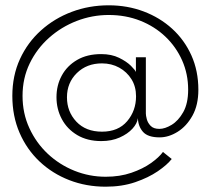

<svg xmlns="http://www.w3.org/2000/svg" viewBox="-20 -692 812 724"><path d="M378.5 12Q305 12 241.2 -12.8Q177.5 -37.5 129.2 -83Q81 -128.5 53.8 -191.2Q26.5 -254 26.5 -330.5Q26.5 -406.5 55.2 -469.2Q84 -532 134.8 -577.5Q185.5 -623 251 -647.5Q316.5 -672 390 -672Q460 -672 521.2 -649Q582.5 -626 629 -583.8Q675.5 -541.5 701.8 -483Q728 -424.5 728 -353.5Q728 -296 705.8 -256Q683.5 -216 649.8 -195Q616 -174 582 -174Q537.5 -174 519.2 -194.8Q501 -215.5 500 -246.5Q497.5 -226.5 479.5 -206.8Q461.5 -187 431.2 -173.5Q401 -160 362 -160Q309.5 -160 271.5 -182.5Q233.5 -205 213.2 -242.8Q193 -280.5 193 -325.5Q193 -370.5 213 -407.2Q233 -444 270.8 -466Q308.5 -488 361.5 -488Q400.5 -488 429 -474Q457.5 -460 473.8 -443.8Q490 -427.5 492.5 -420.5V-476H530V-264Q530 -256.5 533.5 -242.8Q537 -229 548 -217.5Q559 -206 581 -206Q602 -206 627.2 -221.2Q652.5 -236.5 671 -269.2Q689.5 -302 689.5 -354Q689.5 -413 666.8 -464.2Q644 -515.5 603.5 -554Q563 -592.5 508.5 -614Q454 -635.5 390 -635.5Q327.5 -635.5 269.2 -613Q211 -590.5 165 -549.5Q119 -508.5 92 -452.8Q65 -397 65 -330.5Q65 -264.5 90.8 -208.8Q116.5 -153 160.2 -112Q204 -71 260.5 -48.2Q317 -25.5 378.5 -25.5Q432 -25.5 475.5 -40.5Q519 -55.5 549.5 -77.2Q580 -99 594.5 -119L627.5 -92.5Q610.5 -70.5 575 -46.2Q539.5 -22 489.8 -5Q440 12 378.5 12ZM364.5 -195.5Q426 -195.5 459.5 -235Q493 -274.5 493 -329Q493 -365.5 475.8 -393.2Q458.5 -421 429.5 -437Q400.5 -453 364.5 -453Q307 -453 269.8 -416.5Q232.5 -380 232.5 -325Q232.5 -271 268 -233.2Q303.5 -195.5 364.5 -195.5Z"/></svg>

Font: League Spartan Thin ExtraLight
Style: Regular
Weight: 250
Version: Version 2.002